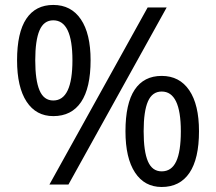

<svg xmlns="http://www.w3.org/2000/svg" viewBox="-20 -744 871 774"><path d="M122.1 -501Q122.1 -420.4 139.4 -379.6Q156.7 -338.9 194.8 -338.9Q272 -338.9 272 -501Q272 -662.1 194.8 -662.1Q156.7 -662.1 139.4 -621.8Q122.1 -581.5 122.1 -501ZM345.2 -501Q345.2 -389.6 306.9 -332.8Q268.6 -275.9 194.8 -275.9Q125.5 -275.9 87.2 -334.2Q48.8 -392.6 48.8 -501Q48.8 -612.8 86.2 -668.5Q123.5 -724.1 194.8 -724.1Q266.6 -724.1 305.9 -666.3Q345.2 -608.4 345.2 -501ZM559.1 -214.8Q559.1 -133.3 576.4 -93.3Q593.8 -53.2 631.8 -53.2Q671.4 -53.2 690.2 -93Q709 -132.8 709 -214.8Q709 -375 631.8 -375Q593.8 -375 576.4 -335.2Q559.1 -295.4 559.1 -214.8ZM782.2 -214.8Q782.2 -104 743.7 -47.1Q705.1 9.8 631.8 9.8Q562.5 9.8 524.2 -48.6Q485.8 -106.9 485.8 -214.8Q485.8 -326.7 522.9 -382.3Q560.1 -438 631.8 -438Q703.6 -438 742.9 -380.1Q782.2 -322.3 782.2 -214.8ZM651.9 -713.9 255.9 0H179.2L575.2 -713.9Z"/></svg>

Font: NotoPenekeko
Style: Regular
Weight: 400
Designer: Monotype Design team
Foundry: Monotype Imaging Inc.
Version: Version 1.04